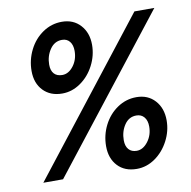

<svg xmlns="http://www.w3.org/2000/svg" viewBox="-86 -860 953 958"><g transform="rotate(-10 391.0 -381.0)"><path d="M98 -559Q98 -615 123 -665Q148 -715 192 -745Q236 -775 289 -775Q347 -775 382.5 -736Q418 -697 418 -636Q418 -582 392.5 -532.5Q367 -483 323.5 -452.5Q280 -422 230 -422Q170 -422 134 -459.5Q98 -497 98 -559ZM159 0H59L655 -763H756ZM327 -621Q327 -651 313 -668.5Q299 -686 274 -686Q236 -686 213 -652Q190 -618 190 -575Q190 -545 204.5 -529Q219 -513 246 -513Q278 -513 302.5 -545Q327 -577 327 -621ZM399 -125Q399 -181 424 -230.5Q449 -280 493 -310Q537 -340 590 -340Q648 -340 683.5 -301Q719 -262 719 -200Q719 -146 693 -96.5Q667 -47 624 -17Q581 13 531 13Q470 13 434.5 -25Q399 -63 399 -125ZM628 -185Q628 -215 613.5 -232.5Q599 -250 574 -250Q536 -250 513.5 -216.5Q491 -183 491 -139Q491 -109 505.5 -92.5Q520 -76 546 -76Q578 -76 603 -108.5Q628 -141 628 -185Z"/></g></svg>

Font: Open Sauce One SemiBold Italic
Style: Regular
Weight: 600
Italic angle: -10°
Designer: Alfredo Marco Pradil
Foundry: Creative Sauce Fz LLC
Version: Version 1.477